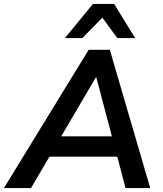

<svg xmlns="http://www.w3.org/2000/svg" viewBox="-55 -959 829 979"><path d="M-35 0 397 -705H505L711 0H585L535 -191L576 -160H161L214 -189L103 0ZM434 -565 243 -240 222 -264H550L522 -239L436 -565ZM276 -765 419 -939H527L634 -765H543L467 -869L365 -765Z"/></svg>

Font: Nunito Sans 11pt
Style: Bold Italic
Weight: 700
Italic angle: -9°
Version: Version 3.101;gftools[0.9.27]